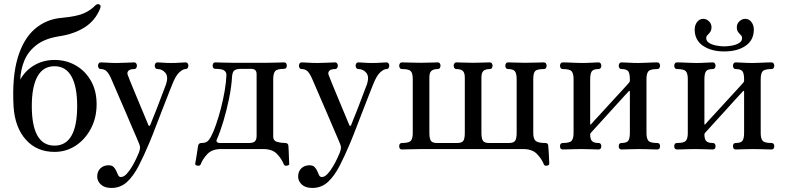

<svg xmlns="http://www.w3.org/2000/svg" viewBox="-20 -738 3878 948"><path d="M249 12Q162 12 108 -48Q54 -108 47 -211Q39 -356 67 -451Q95 -546 152 -595Q209 -644 286 -650Q361 -657 395.5 -673Q430 -689 449 -710Q460 -721 470.5 -716Q481 -711 474 -695Q450 -636 398 -603Q346 -570 273 -559Q202 -548 160.5 -516Q119 -484 100.5 -439.5Q82 -395 80 -345Q105 -390 149.5 -416Q194 -442 249 -442Q307 -442 354 -415Q401 -388 429 -339Q457 -290 457 -223Q457 -157 429 -103.5Q401 -50 354 -19Q307 12 249 12ZM249 -19Q361 -19 361 -215Q361 -310 333 -360.5Q305 -411 249 -411Q193 -411 165 -360.5Q137 -310 137 -215Q137 -19 249 -19Z M530 190Q496 190 478 173Q460 156 460 134Q460 108 476 93Q492 78 516 78Q533 78 541.5 87Q550 96 554.5 107Q559 118 563.5 127Q568 136 577 136Q591 136 605 121Q619 106 631.5 85Q644 64 653 44.5Q662 25 666 15Q671 1 671.5 -8Q672 -17 667 -28Q665 -34 654.5 -58Q644 -82 629.5 -116Q615 -150 599 -187.5Q583 -225 568 -259Q553 -293 543 -317Q533 -341 530 -347Q519 -373 507.5 -385Q496 -397 478 -397Q471 -397 467.5 -402Q464 -407 464 -414Q464 -420 467.5 -425Q471 -430 478 -430Q488 -430 510 -428.5Q532 -427 556 -427Q579 -427 606 -428.5Q633 -430 643 -430Q649 -430 652.5 -425Q656 -420 656 -414Q656 -407 652.5 -402Q649 -397 643 -397Q621 -397 613.5 -388Q606 -379 611 -367Q613 -361 623.5 -335Q634 -309 648.5 -274.5Q663 -240 677 -206Q691 -172 701 -148.5Q711 -125 712 -122Q714 -116 717.5 -116.5Q721 -117 722 -121Q724 -127 732 -146.5Q740 -166 750.5 -192.5Q761 -219 771 -246Q781 -273 789 -293.5Q797 -314 800 -322Q812 -360 796.5 -378.5Q781 -397 758 -397Q751 -397 747.5 -402Q744 -407 744 -414Q744 -420 747.5 -425Q751 -430 758 -430Q768 -430 785 -428.5Q802 -427 826 -427Q850 -427 868 -428.5Q886 -430 896 -430Q903 -430 906.5 -425Q910 -420 910 -414Q910 -407 906.5 -402Q903 -397 896 -397Q883 -397 865 -380.5Q847 -364 830 -320Q827 -313 816 -285Q805 -257 790 -218.5Q775 -180 760 -141Q745 -102 733.5 -72.5Q722 -43 717 -32Q691 30 665 80.5Q639 131 607 160.5Q575 190 530 190Z M955 80Q942 78 944 69Q945 65 948 46.5Q951 28 954 8.5Q957 -11 958 -18Q961 -32 974 -32Q994 -32 1003.5 -39.5Q1013 -47 1021 -62Q1033 -84 1046 -121Q1059 -158 1070.5 -202Q1082 -246 1089.5 -290Q1097 -334 1098 -368Q1098 -382 1087 -390Q1076 -398 1044 -398Q1030 -398 1030 -414Q1030 -430 1044 -430Q1054 -430 1077 -429Q1100 -428 1128 -428H1298Q1326 -428 1349 -429Q1372 -430 1382 -430Q1396 -430 1396 -414Q1396 -398 1382 -398Q1348 -398 1338.5 -386.5Q1329 -375 1329 -347V-63Q1329 -43 1348 -37.5Q1367 -32 1388 -32Q1403 -32 1404 -18Q1405 -11 1405.5 9Q1406 29 1407 47.5Q1408 66 1408 69Q1410 78 1397 80Q1384 82 1381 73Q1371 47 1348 22.5Q1325 -2 1280 -2H1071Q1027 -2 1004 22.5Q981 47 971 73Q968 82 955 80ZM1064 -32H1209Q1231 -32 1239 -40.5Q1247 -49 1247 -68V-372Q1247 -398 1221 -398H1172Q1148 -398 1138 -391Q1128 -384 1126 -362Q1123 -310 1111 -251.5Q1099 -193 1083 -139.5Q1067 -86 1050 -48Q1047 -41 1051.5 -36.5Q1056 -32 1064 -32Z M1522 190Q1488 190 1470 173Q1452 156 1452 134Q1452 108 1468 93Q1484 78 1508 78Q1525 78 1533.5 87Q1542 96 1546.5 107Q1551 118 1555.5 127Q1560 136 1569 136Q1583 136 1597 121Q1611 106 1623.5 85Q1636 64 1645 44.5Q1654 25 1658 15Q1663 1 1663.5 -8Q1664 -17 1659 -28Q1657 -34 1646.5 -58Q1636 -82 1621.5 -116Q1607 -150 1591 -187.5Q1575 -225 1560 -259Q1545 -293 1535 -317Q1525 -341 1522 -347Q1511 -373 1499.5 -385Q1488 -397 1470 -397Q1463 -397 1459.5 -402Q1456 -407 1456 -414Q1456 -420 1459.5 -425Q1463 -430 1470 -430Q1480 -430 1502 -428.5Q1524 -427 1548 -427Q1571 -427 1598 -428.5Q1625 -430 1635 -430Q1641 -430 1644.5 -425Q1648 -420 1648 -414Q1648 -407 1644.5 -402Q1641 -397 1635 -397Q1613 -397 1605.5 -388Q1598 -379 1603 -367Q1605 -361 1615.5 -335Q1626 -309 1640.5 -274.5Q1655 -240 1669 -206Q1683 -172 1693 -148.5Q1703 -125 1704 -122Q1706 -116 1709.5 -116.5Q1713 -117 1714 -121Q1716 -127 1724 -146.5Q1732 -166 1742.5 -192.5Q1753 -219 1763 -246Q1773 -273 1781 -293.5Q1789 -314 1792 -322Q1804 -360 1788.5 -378.5Q1773 -397 1750 -397Q1743 -397 1739.5 -402Q1736 -407 1736 -414Q1736 -420 1739.5 -425Q1743 -430 1750 -430Q1760 -430 1777 -428.5Q1794 -427 1818 -427Q1842 -427 1860 -428.5Q1878 -430 1888 -430Q1895 -430 1898.5 -425Q1902 -420 1902 -414Q1902 -407 1898.5 -402Q1895 -397 1888 -397Q1875 -397 1857 -380.5Q1839 -364 1822 -320Q1819 -313 1808 -285Q1797 -257 1782 -218.5Q1767 -180 1752 -141Q1737 -102 1725.5 -72.5Q1714 -43 1709 -32Q1683 30 1657 80.5Q1631 131 1599 160.5Q1567 190 1522 190Z M2681 80Q2668 82 2665 73Q2655 47 2631.5 22.5Q2608 -2 2564 -2H2059Q2035 -2 2005 -1Q1975 0 1965 0Q1951 0 1951 -16Q1951 -32 1965 -32Q1999 -32 2008.5 -43Q2018 -54 2018 -81V-348Q2018 -376 2008.5 -386.5Q1999 -397 1965 -397Q1958 -397 1954.5 -402Q1951 -407 1951 -414Q1951 -420 1954.5 -425Q1958 -430 1965 -430Q1975 -430 2005 -429Q2035 -428 2059 -428Q2082 -428 2106.5 -429Q2131 -430 2141 -430Q2148 -430 2151.5 -425Q2155 -420 2155 -414Q2155 -407 2151.5 -402Q2148 -397 2141 -397Q2120 -397 2110 -388Q2100 -379 2100 -355V-83Q2100 -54 2107.5 -43Q2115 -32 2137 -32H2237Q2260 -32 2267.5 -42.5Q2275 -53 2275 -82V-355Q2275 -379 2265 -388Q2255 -397 2233 -397Q2227 -397 2223.5 -402Q2220 -407 2220 -414Q2220 -420 2223.5 -425Q2227 -430 2233 -430Q2244 -430 2268 -429Q2292 -428 2316 -428Q2340 -428 2364 -429Q2388 -430 2398 -430Q2405 -430 2408.5 -425Q2412 -420 2412 -414Q2412 -407 2408.5 -402Q2405 -397 2398 -397Q2377 -397 2367 -388Q2357 -379 2357 -355V-83Q2357 -54 2364.5 -43Q2372 -32 2395 -32H2493Q2516 -32 2523.5 -43Q2531 -54 2531 -83V-346Q2531 -375 2522.5 -386Q2514 -397 2489 -397Q2482 -397 2478.5 -402Q2475 -407 2475 -414Q2475 -420 2478.5 -425Q2482 -430 2489 -430Q2500 -430 2524 -429Q2548 -428 2572 -428Q2596 -428 2625.5 -429Q2655 -430 2665 -430Q2672 -430 2675.5 -425Q2679 -420 2679 -414Q2679 -407 2675.5 -402Q2672 -397 2665 -397Q2631 -397 2622 -386.5Q2613 -376 2613 -348V-81Q2613 -53 2624.5 -42.5Q2636 -32 2672 -32Q2687 -32 2687 -18Q2688 -11 2689 9Q2690 29 2691 47.5Q2692 66 2692 69Q2692 78 2681 80Z M2759 0Q2745 0 2745 -16Q2745 -32 2759 -32Q2793 -32 2802.5 -43Q2812 -54 2812 -81V-348Q2812 -375 2802.5 -386Q2793 -397 2759 -397Q2752 -397 2748.5 -402Q2745 -407 2745 -413Q2745 -420 2748.5 -425Q2752 -430 2759 -430Q2766 -430 2782 -429.5Q2798 -429 2817 -428Q2836 -427 2852 -427Q2876 -427 2900.5 -428.5Q2925 -430 2935 -430Q2942 -430 2945.5 -425Q2949 -420 2949 -413Q2949 -407 2945.5 -402Q2942 -397 2935 -397Q2910 -397 2902 -386Q2894 -375 2894 -346V-127Q2894 -120 2899 -125Q2900 -127 2913.5 -141.5Q2927 -156 2948 -179Q2969 -202 2992 -227Q3015 -252 3036 -275Q3057 -298 3071 -313Q3085 -328 3086 -330Q3090 -334 3090 -340V-346Q3090 -375 3082 -386Q3074 -397 3049 -397Q3042 -397 3038.5 -402Q3035 -407 3035 -413Q3035 -420 3038.5 -425Q3042 -430 3049 -430Q3059 -430 3083.5 -428.5Q3108 -427 3132 -427Q3148 -427 3167 -428Q3186 -429 3202.5 -429.5Q3219 -430 3225 -430Q3232 -430 3235.5 -425Q3239 -420 3239 -413Q3239 -407 3235.5 -402Q3232 -397 3225 -397Q3191 -397 3181.5 -386Q3172 -375 3172 -348V-81Q3172 -54 3181.5 -43Q3191 -32 3225 -32Q3239 -32 3239 -16Q3239 0 3225 0Q3219 0 3202.5 -0.5Q3186 -1 3167 -1.5Q3148 -2 3132 -2Q3108 -2 3083.5 -1Q3059 0 3049 0Q3035 0 3035 -16Q3035 -32 3049 -32Q3074 -32 3082 -43Q3090 -54 3090 -83V-286Q3090 -288 3088.5 -289Q3087 -290 3085 -288Q3083 -286 3064 -265.5Q3045 -245 3018.5 -215.5Q2992 -186 2965 -156.5Q2938 -127 2919.5 -106.5Q2901 -86 2899 -84Q2894 -79 2894 -75Q2894 -50 2903.5 -41Q2913 -32 2935 -32Q2949 -32 2949 -16Q2949 0 2935 0Q2925 0 2900.5 -1Q2876 -2 2852 -2Q2836 -2 2817 -1.5Q2798 -1 2782 -0.5Q2766 0 2759 0Z M3323 0Q3309 0 3309 -16Q3309 -32 3323 -32Q3357 -32 3366.5 -43Q3376 -54 3376 -81V-348Q3376 -375 3366.5 -386Q3357 -397 3323 -397Q3316 -397 3312.5 -402Q3309 -407 3309 -413Q3309 -420 3312.5 -425Q3316 -430 3323 -430Q3330 -430 3346 -429.5Q3362 -429 3381 -428Q3400 -427 3416 -427Q3440 -427 3464.5 -428.5Q3489 -430 3499 -430Q3506 -430 3509.5 -425Q3513 -420 3513 -413Q3513 -407 3509.5 -402Q3506 -397 3499 -397Q3474 -397 3466 -386Q3458 -375 3458 -346V-127Q3458 -120 3463 -125Q3464 -127 3477.5 -141.5Q3491 -156 3512 -179Q3533 -202 3556 -227Q3579 -252 3600 -275Q3621 -298 3635 -313Q3649 -328 3650 -330Q3654 -334 3654 -340V-346Q3654 -375 3646 -386Q3638 -397 3613 -397Q3606 -397 3602.5 -402Q3599 -407 3599 -413Q3599 -420 3602.5 -425Q3606 -430 3613 -430Q3623 -430 3647.5 -428.5Q3672 -427 3696 -427Q3712 -427 3731 -428Q3750 -429 3766.5 -429.5Q3783 -430 3789 -430Q3796 -430 3799.5 -425Q3803 -420 3803 -413Q3803 -407 3799.5 -402Q3796 -397 3789 -397Q3755 -397 3745.5 -386Q3736 -375 3736 -348V-81Q3736 -54 3745.5 -43Q3755 -32 3789 -32Q3803 -32 3803 -16Q3803 0 3789 0Q3783 0 3766.5 -0.5Q3750 -1 3731 -1.5Q3712 -2 3696 -2Q3672 -2 3647.5 -1Q3623 0 3613 0Q3599 0 3599 -16Q3599 -32 3613 -32Q3638 -32 3646 -43Q3654 -54 3654 -83V-286Q3654 -288 3652.5 -289Q3651 -290 3649 -288Q3647 -286 3628 -265.5Q3609 -245 3582.5 -215.5Q3556 -186 3529 -156.5Q3502 -127 3483.5 -106.5Q3465 -86 3463 -84Q3458 -79 3458 -75Q3458 -50 3467.5 -41Q3477 -32 3499 -32Q3513 -32 3513 -16Q3513 0 3499 0Q3489 0 3464.5 -1Q3440 -2 3416 -2Q3400 -2 3381 -1.5Q3362 -1 3346 -0.5Q3330 0 3323 0ZM3556 -484Q3492 -484 3451 -512Q3410 -540 3410 -592Q3410 -614 3422 -629.5Q3434 -645 3452 -645Q3468 -645 3480.5 -633Q3493 -621 3493 -604Q3493 -589 3486.5 -580Q3480 -571 3473.5 -565Q3467 -559 3467 -550Q3467 -534 3483 -525Q3499 -516 3520 -512.5Q3541 -509 3556 -509Q3571 -509 3592 -512.5Q3613 -516 3628.5 -525Q3644 -534 3644 -550Q3644 -559 3637.5 -565Q3631 -571 3624.5 -580Q3618 -589 3618 -604Q3618 -621 3631 -633Q3644 -645 3660 -645Q3678 -645 3690 -629.5Q3702 -614 3702 -592Q3702 -540 3661.5 -512Q3621 -484 3556 -484Z"/></svg>

Font: TsukuhouMincho
Style: Regular
Weight: 400
Designer: Iose
Foundry: Typographish
Version: Version 1.001; ttfautohint (v1.8.3)